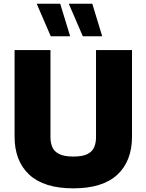

<svg xmlns="http://www.w3.org/2000/svg" viewBox="-20 -1004 785 1029"><path d="M494.6 -735.8H687.5V-272.5Q687.5 -140.6 608.6 -67.6Q529.8 5.4 373 5.4Q216.3 5.4 137.2 -67.6Q58.1 -140.6 58.1 -272.5V-735.8H250.5V-268.6Q250.5 -238.3 260.7 -214.8Q271 -191.4 297.6 -178.2Q324.2 -165 373 -165Q422.4 -165 448.5 -178.2Q474.6 -191.4 484.6 -214.8Q494.6 -238.3 494.6 -268.6ZM356 -809.6H252L176.8 -983.9H302.7ZM527.8 -809.6H423.8L348.6 -983.9H474.6Z"/></svg>

Font: Estedad-FD Black
Style: Regular
Weight: 900
Designer: Amin Abedi
Version: Version 7.3